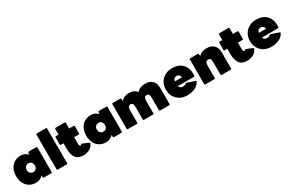

<svg xmlns="http://www.w3.org/2000/svg" viewBox="149 -2094 5173 3448"><g transform="rotate(-30 2735.5 -370.0)"><path d="M277 10Q203 10 146 -25Q89 -60 57.5 -123Q26 -186 26 -271Q26 -356 57.5 -419Q89 -482 146 -517Q203 -552 277 -552Q370 -552 427 -487L428 -524Q428 -542 447 -542H598Q616 -542 616 -524V-18Q616 0 598 0H447Q428 0 428 -18L427 -55Q370 10 277 10ZM330 -180Q368 -180 391 -205.5Q414 -231 414 -271Q414 -311 391 -336.5Q368 -362 330 -362Q293 -362 269.5 -336.5Q246 -311 246 -271Q246 -231 269.5 -205.5Q293 -180 330 -180Z M734 0Q716 0 716 -18V-732Q716 -750 734 -750H918Q936 -750 936 -732V-18Q936 0 918 0Z M1267 10Q1154 10 1106.5 -57Q1059 -124 1059 -245V-357H1006Q988 -357 988 -375V-519Q988 -537 1006 -537H1059V-652Q1059 -670 1077 -670H1261Q1279 -670 1279 -652V-537H1371Q1389 -537 1389 -519V-375Q1389 -357 1371 -357H1279V-221Q1279 -170 1304 -170Q1310 -170 1314.5 -172.5Q1319 -175 1326 -184Q1333 -192 1347 -186L1466 -136Q1483 -129 1474 -109Q1455 -67 1421 -40.5Q1387 -14 1346.5 -2Q1306 10 1267 10Z M1731 10Q1657 10 1600 -25Q1543 -60 1511.5 -123Q1480 -186 1480 -271Q1480 -356 1511.5 -419Q1543 -482 1600 -517Q1657 -552 1731 -552Q1824 -552 1881 -487L1882 -524Q1882 -542 1901 -542H2052Q2070 -542 2070 -524V-18Q2070 0 2052 0H1901Q1882 0 1882 -18L1881 -55Q1824 10 1731 10ZM1784 -180Q1822 -180 1845 -205.5Q1868 -231 1868 -271Q1868 -311 1845 -336.5Q1822 -362 1784 -362Q1747 -362 1723.5 -336.5Q1700 -311 1700 -271Q1700 -231 1723.5 -205.5Q1747 -180 1784 -180Z M2188 0Q2170 0 2170 -18V-524Q2170 -542 2188 -542H2340Q2357 -542 2358 -525L2361 -482Q2416 -552 2522 -552Q2636 -552 2689 -480Q2745 -552 2857 -552Q2955 -552 3007.5 -499Q3060 -446 3060 -353V-18Q3060 0 3042 0H2858Q2840 0 2840 -18V-275Q2840 -324 2826.5 -343Q2813 -362 2783 -362Q2751 -362 2738 -338Q2725 -314 2725 -268V-18Q2725 0 2707 0H2523Q2505 0 2505 -18V-275Q2505 -324 2491.5 -343Q2478 -362 2448 -362Q2416 -362 2403 -338Q2390 -314 2390 -268V-18Q2390 0 2372 0Z M3422 10Q3335 10 3270 -25.5Q3205 -61 3168.5 -124.5Q3132 -188 3132 -271Q3132 -355 3168.5 -418Q3205 -481 3270 -516.5Q3335 -552 3422 -552Q3518 -552 3582.5 -511.5Q3647 -471 3677 -400Q3707 -329 3700 -237Q3698 -220 3681 -220H3350Q3369 -166 3424 -166Q3444 -166 3462 -171Q3480 -176 3491 -187Q3502 -199 3515 -195L3673 -142Q3691 -135 3682 -119Q3644 -50 3573 -20Q3502 10 3422 10ZM3420 -390Q3358 -390 3346 -320H3493Q3480 -390 3420 -390Z M3795 0Q3777 0 3777 -18V-524Q3777 -542 3795 -542H3946Q3964 -542 3965 -524L3967 -486Q4026 -552 4133 -552Q4231 -552 4283.5 -499Q4336 -446 4336 -353V-18Q4336 0 4318 0H4134Q4116 0 4116 -18V-275Q4116 -324 4102.5 -343Q4089 -362 4059 -362Q3997 -362 3997 -268V-18Q3997 0 3979 0Z M4663 10Q4550 10 4502.5 -57Q4455 -124 4455 -245V-357H4402Q4384 -357 4384 -375V-519Q4384 -537 4402 -537H4455V-652Q4455 -670 4473 -670H4657Q4675 -670 4675 -652V-537H4767Q4785 -537 4785 -519V-375Q4785 -357 4767 -357H4675V-221Q4675 -170 4700 -170Q4706 -170 4710.5 -172.5Q4715 -175 4722 -184Q4729 -192 4743 -186L4862 -136Q4879 -129 4870 -109Q4851 -67 4817 -40.5Q4783 -14 4742.5 -2Q4702 10 4663 10Z M5166 10Q5079 10 5014 -25.5Q4949 -61 4912.5 -124.5Q4876 -188 4876 -271Q4876 -355 4912.5 -418Q4949 -481 5014 -516.5Q5079 -552 5166 -552Q5262 -552 5326.5 -511.5Q5391 -471 5421 -400Q5451 -329 5444 -237Q5442 -220 5425 -220H5094Q5113 -166 5168 -166Q5188 -166 5206 -171Q5224 -176 5235 -187Q5246 -199 5259 -195L5417 -142Q5435 -135 5426 -119Q5388 -50 5317 -20Q5246 10 5166 10ZM5164 -390Q5102 -390 5090 -320H5237Q5224 -390 5164 -390Z"/></g></svg>

Font: LINE Seed Sans App Heavy
Style: Regular
Weight: 900
Designer: LINE VX Design & Dalton Maag Ltd & Sandoll Inc
Foundry: Dalton Maag Ltd
Version: Version 1.003